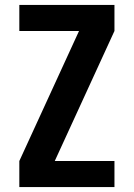

<svg xmlns="http://www.w3.org/2000/svg" viewBox="-20 -755 540 775"><path d="M58 0V-105L299 -630H58V-735H442V-630L201 -105H442V0Z"/></svg>

Font: Iosevka Extrabold
Style: Regular
Weight: 800
Monospace: yes
Designer: Belleve Invis
Foundry: Belleve Invis
Version: Version 32.5.0; ttfautohint (v1.8.4)